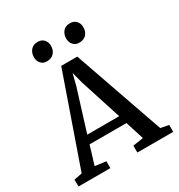

<svg xmlns="http://www.w3.org/2000/svg" viewBox="-182 -829 877 942"><g transform="rotate(-30 256.5 -357.5)"><path d="M161 -609Q141 -609 128.5 -623Q116 -637 116 -658Q116 -682 130 -698.5Q144 -715 169 -715Q192 -715 204.5 -700.5Q217 -686 217 -666Q217 -641 202.5 -625Q188 -609 161 -609ZM344 -609Q324 -609 311.5 -623.5Q299 -638 299 -658Q299 -682 312.5 -698.5Q326 -715 352 -715Q375 -715 387.5 -700.5Q400 -686 400 -666Q400 -641 386 -625Q372 -609 344 -609ZM-11 0 -12 -39 34 -48 211 -555H302L479 -48L525 -39V0H322V-39L381 -48L348 -152H139L107 -47L169 -39V0ZM226 -434 153 -199H334L258 -435L242 -497Z"/></g></svg>

Font: Aikya Medium
Style: Regular
Weight: 500
Designer: Neelakash Kshetrimayum (Latin subset based on Merriweather by Eben Sorkin)
Foundry: Brand New Type
Version: Version 1.00 b005